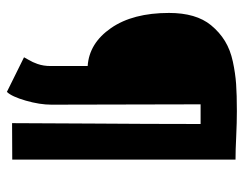

<svg xmlns="http://www.w3.org/2000/svg" viewBox="-95 -593 708 558"><g transform="rotate(90 259.0 -314.0)"><path d="M340.3 -508.3V-543Q340.3 -543 296.9 -543Q296.9 -543 283.2 -543Q283.2 -470.7 283.7 -326.2Q284.2 -181.6 284.2 -109.4Q284.2 -75.7 272.5 -34.9Q260.7 5.9 247.1 20L146.5 -29.8Q147.9 -32.7 153.1 -41.7Q158.2 -50.8 160.4 -55.4Q162.6 -60.1 165.8 -68.8Q168.9 -77.6 170.4 -87.2Q171.9 -96.7 171.9 -107.9V-214.8Q105.5 -219.2 61.5 -282.7Q17.6 -346.2 17.6 -451.2Q17.6 -529.8 53.2 -573.2Q73.7 -598.1 99.4 -613.8Q125 -629.4 158.9 -636.7Q192.9 -644 224.1 -646.2Q255.4 -648.4 302.7 -648.4Q335.9 -648.4 376 -646.5Q416 -644.5 443.8 -644.5V4.4L337.9 4.9Q337.9 -72.8 339.1 -234.4Q340.3 -396 340.3 -508.3Z"/></g></svg>

Font: Fantasque Sans Mono
Style: Bold
Weight: 700
Monospace: yes
Designer: Jany Belluz
Version: Version 1.8.0 ; ttfautohint (v1.8.2)